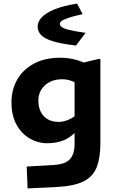

<svg xmlns="http://www.w3.org/2000/svg" viewBox="-20 -812 654 1071"><path d="M396 -10V-451L529 -483H540V-13Q540 68 519.5 120.5Q499 173 446.5 199.5Q394 226 298 231L134 239L129 117L283 108Q345 104 370.5 75.5Q396 47 396 -10ZM44 -241Q44 -311 75.5 -367Q107 -423 168 -456.5Q229 -490 317 -490Q364 -490 409 -477Q454 -464 494 -438L431 -331Q400 -354 375.5 -362Q351 -370 328 -370Q285 -370 255 -353.5Q225 -337 209.5 -310.5Q194 -284 194 -252Q194 -214 208 -187Q222 -160 247.5 -146Q273 -132 307 -132Q324 -132 341 -136.5Q358 -141 375.5 -150.5Q393 -160 413 -176L418 -94Q381 -49 339 -31Q297 -13 244 -13Q191 -13 145.5 -39.5Q100 -66 72 -117Q44 -168 44 -241ZM410 -792 440 -735V-733Q386 -721 359 -711.5Q332 -702 323 -694.5Q314 -687 314 -679Q314 -671 323 -662.5Q332 -654 362.5 -646Q393 -638 456 -629V-627L404 -558Q318 -568 271.5 -583Q225 -598 207.5 -618.5Q190 -639 190 -663Q190 -690 211.5 -714Q233 -738 281 -758.5Q329 -779 410 -792Z"/></svg>

Font: Intel One Mono Light
Style: Regular
Weight: 300
Monospace: yes
Designer: Fred Shallcrass
Foundry: Frere-Jones Type LLC
Version: Version 1.004